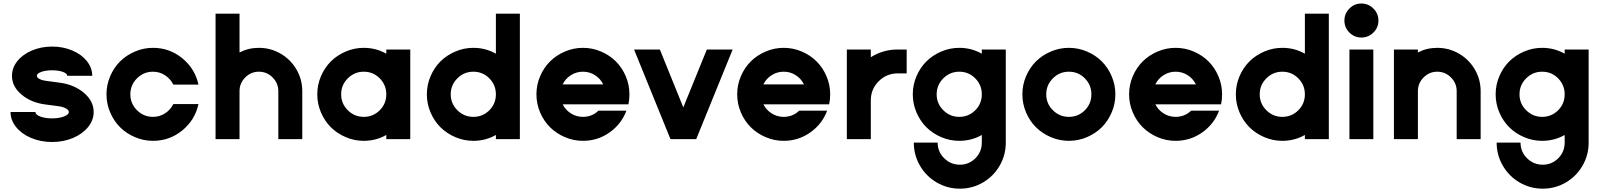

<svg xmlns="http://www.w3.org/2000/svg" viewBox="-20 -811 9337 1119"><path d="M41.5 -158.2H186.5Q186.5 -142.6 214.8 -131.8Q243.2 -121.1 283.7 -121.1Q324.2 -121.1 352.8 -132.1Q381.3 -143.1 381.3 -158.2Q381.3 -169.9 363.5 -179.4Q345.7 -189 317.9 -192.4L244.6 -202.1Q161.1 -212.9 105.5 -259.8Q49.8 -306.6 49.8 -369.1Q49.8 -415.5 81.1 -454.8Q112.3 -494.1 166.3 -516.8Q220.2 -539.6 283.7 -539.6Q347.2 -539.6 401.1 -516.8Q455.1 -494.1 486.3 -454.8Q517.6 -415.5 517.6 -369.1H372.1Q372.1 -382.8 346.2 -392.1Q320.3 -401.4 283.7 -401.4Q247.1 -401.4 220.9 -392.1Q194.8 -382.8 194.8 -369.1Q194.8 -358.9 210.4 -350.6Q226.1 -342.3 250.5 -339.4L324.7 -329.6Q411.1 -318.8 468.5 -270.5Q525.9 -222.2 525.9 -158.2Q525.9 -110.8 493.4 -70.6Q460.9 -30.3 405.3 -6.8Q349.6 16.6 283.7 16.6Q217.8 16.6 161.9 -6.8Q106 -30.3 73.7 -70.6Q41.5 -110.8 41.5 -158.2Z M871.6 -129.9Q910.2 -129.9 941.9 -150.4Q973.6 -170.9 990.2 -204.6H1136.7Q1116.7 -111.8 1042.5 -51Q968.3 9.8 871.6 9.8Q816.9 9.8 766.6 -11.7Q716.3 -33.2 679.9 -69.3Q643.6 -105.5 622.1 -155.8Q600.6 -206.1 600.6 -261.2Q600.6 -316.4 622.1 -366.7Q643.6 -417 679.9 -453.1Q716.3 -489.3 766.6 -510.7Q816.9 -532.2 871.6 -532.2Q968.3 -532.2 1042.5 -471.4Q1116.7 -410.6 1136.7 -317.9H990.2Q973.6 -351.6 941.9 -372.3Q910.2 -393.1 871.6 -393.1Q817.4 -393.1 778.6 -354.5Q739.7 -315.9 739.7 -261.2Q739.7 -207 778.6 -168.5Q817.4 -129.9 871.6 -129.9Z M1236.3 0V-731.4H1376V-505.4Q1428.2 -532.2 1488.8 -532.2Q1557.1 -532.2 1615.5 -498.3Q1673.8 -464.4 1707.8 -406.2Q1741.7 -348.1 1741.7 -279.8V0H1602.1V-279.8Q1602.1 -326.2 1568.8 -359.6Q1535.6 -393.1 1488.8 -393.1Q1442.4 -393.1 1409.2 -359.6Q1376 -326.2 1376 -279.8V0Z M2231.4 0V-24.4Q2171.4 9.8 2100.1 9.8Q2045.4 9.8 1995.1 -11.7Q1944.8 -33.2 1908.4 -69.3Q1872.1 -105.5 1850.6 -155.8Q1829.1 -206.1 1829.1 -261.2Q1829.1 -316.4 1850.6 -366.7Q1872.1 -417 1908.4 -453.1Q1944.8 -489.3 1995.1 -510.7Q2045.4 -532.2 2100.1 -532.2Q2171.4 -532.2 2231.4 -498V-522.5H2371.1V0ZM2100.1 -393.1Q2045.9 -393.1 2007.1 -354.5Q1968.3 -315.9 1968.3 -261.2Q1968.3 -207 2007.1 -168.5Q2045.9 -129.9 2100.1 -129.9Q2154.8 -129.9 2193.1 -168.2Q2231.4 -206.5 2231.4 -261.2Q2231.4 -315.9 2193.1 -354.5Q2154.8 -393.1 2100.1 -393.1Z M2870.1 0V-24.4Q2810.1 9.8 2738.8 9.8Q2684.1 9.8 2633.8 -11.7Q2583.5 -33.2 2547.1 -69.3Q2510.7 -105.5 2489.3 -155.8Q2467.8 -206.1 2467.8 -261.2Q2467.8 -316.4 2489.3 -366.7Q2510.7 -417 2547.1 -453.1Q2583.5 -489.3 2633.8 -510.7Q2684.1 -532.2 2738.8 -532.2Q2810.1 -532.2 2870.1 -498V-731.4H3009.8V0ZM2738.8 -393.1Q2684.6 -393.1 2645.8 -354.5Q2606.9 -315.9 2606.9 -261.2Q2606.9 -207 2645.8 -168.5Q2684.6 -129.9 2738.8 -129.9Q2793.5 -129.9 2831.8 -168.2Q2870.1 -206.5 2870.1 -261.2Q2870.1 -315.9 2831.8 -354.5Q2793.5 -393.1 2738.8 -393.1Z M3648.4 -261.2Q3648.4 -231 3642.6 -203.1H3259.3Q3275.9 -169.9 3307.6 -149.9Q3339.4 -129.9 3377.4 -129.9Q3430.2 -129.9 3467.8 -166H3630.9Q3601.6 -87.9 3532.5 -39.1Q3463.4 9.8 3377.4 9.8Q3322.8 9.8 3272.5 -11.7Q3222.2 -33.2 3185.8 -69.3Q3149.4 -105.5 3127.9 -155.8Q3106.4 -206.1 3106.4 -261.2Q3106.4 -316.4 3127.9 -366.7Q3149.4 -417 3185.8 -453.1Q3222.2 -489.3 3272.5 -510.7Q3322.8 -532.2 3377.4 -532.2Q3432.6 -532.2 3482.9 -510.7Q3533.2 -489.3 3569.3 -453.1Q3605.5 -417 3627 -366.7Q3648.4 -316.4 3648.4 -261.2ZM3377.4 -393.1Q3339.4 -393.1 3307.6 -373Q3275.9 -353 3259.3 -319.3H3495.6Q3479 -353 3447.5 -373Q3416 -393.1 3377.4 -393.1Z M3887.7 0 3675.3 -522.5H3825.7L3962.4 -185.1L4099.6 -522.5H4250L4037.6 0Z M4818.4 -261.2Q4818.4 -231 4812.5 -203.1H4429.2Q4445.8 -169.9 4477.5 -149.9Q4509.3 -129.9 4547.4 -129.9Q4600.1 -129.9 4637.7 -166H4800.8Q4771.5 -87.9 4702.4 -39.1Q4633.3 9.8 4547.4 9.8Q4492.7 9.8 4442.4 -11.7Q4392.1 -33.2 4355.7 -69.3Q4319.3 -105.5 4297.9 -155.8Q4276.4 -206.1 4276.4 -261.2Q4276.4 -316.4 4297.9 -366.7Q4319.3 -417 4355.7 -453.1Q4392.1 -489.3 4442.4 -510.7Q4492.7 -532.2 4547.4 -532.2Q4602.5 -532.2 4652.8 -510.7Q4703.1 -489.3 4739.3 -453.1Q4775.4 -417 4796.9 -366.7Q4818.4 -316.4 4818.4 -261.2ZM4547.4 -393.1Q4509.3 -393.1 4477.5 -373Q4445.8 -353 4429.2 -319.3H4665.5Q4648.9 -353 4617.4 -373Q4585.9 -393.1 4547.4 -393.1Z M4915.5 0V-522.5H5055.2V-477.5Q5126.5 -522.5 5211.9 -522.5H5264.2V-383.3H5211.9Q5147 -383.3 5101.1 -337.4Q5055.2 -291.5 5055.2 -226.6V0Z M5305.7 20H5444.8Q5444.8 73.7 5482.9 111.3Q5521 148.9 5574.2 148.9Q5627.4 148.9 5664.8 111.3Q5702.1 73.7 5702.1 20V-24.4Q5642.1 9.8 5570.8 9.8Q5516.1 9.8 5465.8 -11.7Q5415.5 -33.2 5379.2 -69.3Q5342.8 -105.5 5321.3 -155.8Q5299.8 -206.1 5299.8 -261.2Q5299.8 -316.4 5321.3 -366.7Q5342.8 -417 5379.2 -453.1Q5415.5 -489.3 5465.8 -510.7Q5516.1 -532.2 5570.8 -532.2Q5642.1 -532.2 5702.1 -498V-522.5H5841.8V20.5Q5841.8 93.3 5805.9 155Q5770 216.8 5708.5 252.7Q5647 288.6 5574.2 288.6Q5501.5 288.6 5439.7 252.7Q5377.9 216.8 5341.8 154.8Q5305.7 92.8 5305.7 20ZM5570.8 -393.1Q5516.6 -393.1 5477.8 -354.5Q5439 -315.9 5439 -261.2Q5439 -207 5477.8 -168.5Q5516.6 -129.9 5570.8 -129.9Q5625.5 -129.9 5663.8 -168.2Q5702.1 -206.5 5702.1 -261.2Q5702.1 -315.9 5663.8 -354.5Q5625.5 -393.1 5570.8 -393.1Z M6209.5 9.8Q6154.8 9.8 6104.5 -11.7Q6054.2 -33.2 6017.8 -69.3Q5981.4 -105.5 5960 -155.8Q5938.5 -206.1 5938.5 -261.2Q5938.5 -316.4 5960 -366.7Q5981.4 -417 6017.8 -453.1Q6054.2 -489.3 6104.5 -510.7Q6154.8 -532.2 6209.5 -532.2Q6264.6 -532.2 6314.9 -510.7Q6365.2 -489.3 6401.4 -453.1Q6437.5 -417 6459 -366.7Q6480.5 -316.4 6480.5 -261.2Q6480.5 -206.1 6459 -155.8Q6437.5 -105.5 6401.4 -69.3Q6365.2 -33.2 6314.9 -11.7Q6264.6 9.8 6209.5 9.8ZM6209.5 -393.1Q6155.3 -393.1 6116.5 -354.5Q6077.6 -315.9 6077.6 -261.2Q6077.6 -207 6116.5 -168.5Q6155.3 -129.9 6209.5 -129.9Q6264.2 -129.9 6302.5 -168.2Q6340.8 -206.5 6340.8 -261.2Q6340.8 -315.9 6302.5 -354.5Q6264.2 -393.1 6209.5 -393.1Z M7102.5 -261.2Q7102.5 -231 7096.7 -203.1H6713.4Q6730 -169.9 6761.7 -149.9Q6793.5 -129.9 6831.5 -129.9Q6884.3 -129.9 6921.9 -166H7085Q7055.7 -87.9 6986.6 -39.1Q6917.5 9.8 6831.5 9.8Q6776.9 9.8 6726.6 -11.7Q6676.3 -33.2 6639.9 -69.3Q6603.5 -105.5 6582 -155.8Q6560.5 -206.1 6560.5 -261.2Q6560.5 -316.4 6582 -366.7Q6603.5 -417 6639.9 -453.1Q6676.3 -489.3 6726.6 -510.7Q6776.9 -532.2 6831.5 -532.2Q6886.7 -532.2 6937 -510.7Q6987.3 -489.3 7023.4 -453.1Q7059.6 -417 7081.1 -366.7Q7102.5 -316.4 7102.5 -261.2ZM6831.5 -393.1Q6793.5 -393.1 6761.7 -373Q6730 -353 6713.4 -319.3H6949.7Q6933.1 -353 6901.6 -373Q6870.1 -393.1 6831.5 -393.1Z M7585 0V-24.4Q7524.9 9.8 7453.6 9.8Q7398.9 9.8 7348.6 -11.7Q7298.3 -33.2 7262 -69.3Q7225.6 -105.5 7204.1 -155.8Q7182.6 -206.1 7182.6 -261.2Q7182.6 -316.4 7204.1 -366.7Q7225.6 -417 7262 -453.1Q7298.3 -489.3 7348.6 -510.7Q7398.9 -532.2 7453.6 -532.2Q7524.9 -532.2 7585 -498V-731.4H7724.6V0ZM7453.6 -393.1Q7399.4 -393.1 7360.6 -354.5Q7321.8 -315.9 7321.8 -261.2Q7321.8 -207 7360.6 -168.5Q7399.4 -129.9 7453.6 -129.9Q7508.3 -129.9 7546.6 -168.2Q7585 -206.5 7585 -261.2Q7585 -315.9 7546.6 -354.5Q7508.3 -393.1 7453.6 -393.1Z M8013.7 -690.9Q8013.7 -650.4 7984.4 -621.3Q7955.1 -592.3 7914.1 -592.3Q7873.5 -592.3 7844.5 -621.3Q7815.4 -650.4 7815.4 -690.9Q7815.4 -731.9 7844.5 -761.2Q7873.5 -790.5 7914.1 -790.5Q7955.1 -790.5 7984.4 -761.2Q8013.7 -731.9 8013.7 -690.9ZM7844.7 0V-522.5H7983.9V0Z M8104 0V-522.5H8243.7V-505.4Q8295.9 -532.2 8356.4 -532.2Q8424.8 -532.2 8483.2 -498.3Q8541.5 -464.4 8575.4 -406.2Q8609.4 -348.1 8609.4 -279.8V0H8469.7V-279.8Q8469.7 -326.2 8436.5 -359.6Q8403.3 -393.1 8356.4 -393.1Q8310.1 -393.1 8276.9 -359.6Q8243.7 -326.2 8243.7 -279.8V0Z M8702.6 20H8841.8Q8841.8 73.7 8879.9 111.3Q8918 148.9 8971.2 148.9Q9024.4 148.9 9061.8 111.3Q9099.1 73.7 9099.1 20V-24.4Q9039.1 9.8 8967.8 9.8Q8913.1 9.8 8862.8 -11.7Q8812.5 -33.2 8776.1 -69.3Q8739.7 -105.5 8718.3 -155.8Q8696.8 -206.1 8696.8 -261.2Q8696.8 -316.4 8718.3 -366.7Q8739.7 -417 8776.1 -453.1Q8812.5 -489.3 8862.8 -510.7Q8913.1 -532.2 8967.8 -532.2Q9039.1 -532.2 9099.1 -498V-522.5H9238.8V20.5Q9238.8 93.3 9202.9 155Q9167 216.8 9105.5 252.7Q9043.9 288.6 8971.2 288.6Q8898.4 288.6 8836.7 252.7Q8774.9 216.8 8738.8 154.8Q8702.6 92.8 8702.6 20ZM8967.8 -393.1Q8913.6 -393.1 8874.8 -354.5Q8835.9 -315.9 8835.9 -261.2Q8835.9 -207 8874.8 -168.5Q8913.6 -129.9 8967.8 -129.9Q9022.5 -129.9 9060.8 -168.2Q9099.1 -206.5 9099.1 -261.2Q9099.1 -315.9 9060.8 -354.5Q9022.5 -393.1 8967.8 -393.1Z"/></svg>

Font: Basically A Sans Serif
Style: Bold
Weight: 700
Designer: Hyung-Suk Kim
Foundry: Mental Design
Version: 1.000